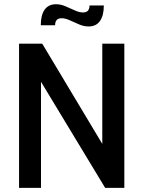

<svg xmlns="http://www.w3.org/2000/svg" viewBox="-20 -912 696 932"><path d="M72.5 0V-700H185L476.5 -213.5V-700H583.5V0H490.5L179 -515V0ZM410 -783.5Q387.5 -783.5 364 -793.5Q340.5 -803.5 318.8 -813.5Q297 -823.5 279 -823.5Q247.5 -823.5 247.5 -789.5H178Q178 -839.5 197 -865.5Q216 -891.5 252 -891.5Q274.5 -891.5 298 -881.5Q321.5 -871.5 343.2 -861.5Q365 -851.5 383 -851.5Q414.5 -851.5 414.5 -885.5H484Q484 -836.5 465.2 -810Q446.5 -783.5 410 -783.5Z"/></svg>

Font: Cabin SemiCondensedMedium
Style: Regular
Weight: 500
Width: 4
Designer: Pablo Impallari
Foundry: Pablo Impallari. http://www.impallari.com Igino Marini. http://www.ikern.com
Version: Version 3.001